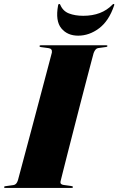

<svg xmlns="http://www.w3.org/2000/svg" viewBox="-41 -922 581 942"><path d="M256 -32Q252.5 -17 271.5 -14.5L308 -9.5Q317 -8 317 -4.5Q317 0 309 0H-15Q-21 0 -21 -3.5Q-21 -8 -14.5 -8.5L25 -14Q40.5 -16 47 -38Q48.5 -43.5 58 -79Q67.5 -114.5 82.2 -169.5Q97 -224.5 114.2 -289.2Q131.5 -354 148.5 -418.5Q165.5 -483 180 -537.2Q194.5 -591.5 203.5 -626Q212.5 -660.5 213.5 -664Q216.5 -683.5 196.5 -686L159.5 -691Q153 -691.5 153 -696Q153 -700 160 -700H480Q486 -700 486 -696.5Q486 -692 479.5 -691.5L440 -686Q427 -684 418.5 -662Q417.5 -659 408.5 -624.8Q399.5 -590.5 385.2 -536.2Q371 -482 354.2 -417.2Q337.5 -352.5 320.8 -287.2Q304 -222 289.8 -166.2Q275.5 -110.5 266.5 -74.2Q257.5 -38 256 -32ZM367.5 -844.5Q458 -844.5 510.5 -899Q513.5 -902.5 516 -902.5Q521.5 -902.5 519 -895.5Q493.5 -819.5 445.2 -783.2Q397 -747 342.5 -747Q289.5 -747 259.8 -783.2Q230 -819.5 244 -895.5Q245 -902.5 250 -902.5Q253 -902.5 254.5 -899Q267.5 -867.5 297.5 -856Q327.5 -844.5 367.5 -844.5Z"/></svg>

Font: Fraunces 144pt Black
Style: Italic
Weight: 900
Italic angle: -16°
Version: Version 1.000;[0bf87f6ff]